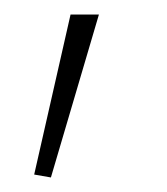

<svg xmlns="http://www.w3.org/2000/svg" viewBox="-20 -109 229 264"><path d="M27 131 77 -89H116L50 135Z"/></svg>

Font: Murecho Thin ExtraLight
Style: Regular
Weight: 250
Version: Version 1.010